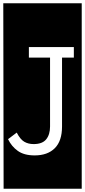

<svg xmlns="http://www.w3.org/2000/svg" viewBox="-32 -937 518 1170"><path d="M-10 213 -12 -917H466V213ZM346 -586H418V-650H144V-586H273V-166Q273 -117 249.5 -88Q226 -59 173 -59Q140 -59 115.5 -73.5Q91 -88 70 -129L17 -89Q38 -45 76.5 -17.5Q115 10 179 10Q258 10 302 -34Q346 -78 346 -166Z"/></svg>

Font: Zilla Slab Highlight
Style: Regular
Weight: 400
Designer: Typotheque Type Foundry
Foundry: Typotheque type foundry
Version: Version 1.1; 2017; ttfautohint (v1.6)